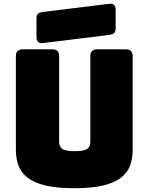

<svg xmlns="http://www.w3.org/2000/svg" viewBox="-20 -981 786 1016"><path d="M682 -189Q682 -143 668.5 -105.5Q655 -68 620.5 -41Q586 -14 526 0.5Q466 15 373 15Q280 15 220 0.5Q160 -14 125.5 -41Q91 -68 77.5 -105.5Q64 -143 64 -189V-684Q64 -720 100 -720H257Q293 -720 293 -684V-228Q293 -208 308 -194.5Q323 -181 375 -181Q428 -181 443 -194.5Q458 -208 458 -228V-684Q458 -720 494 -720H646Q682 -720 682 -684ZM556 -796 207 -753Q173 -749 173 -786V-882Q173 -901 181.5 -908.5Q190 -916 209 -918L558 -961Q592 -965 592 -928V-832Q592 -813 583.5 -805.5Q575 -798 556 -796Z"/></svg>

Font: Bungee Spice
Style: Regular
Weight: 400
Designer: David Jonathan Ross
Foundry: David Jonathan Ross
Version: Version 2.000